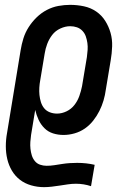

<svg xmlns="http://www.w3.org/2000/svg" viewBox="-20 -548 540 791"><path d="M161 223Q134 223 108 215.5Q82 208 62 192.5Q42 177 29 155Q16 133 10 107.5Q4 82 4 54.5Q4 27 9 0L65 -341Q69 -366 76.5 -390Q84 -414 98 -436Q112 -458 131 -476.5Q150 -495 173 -507Q196 -519 220.5 -523.5Q245 -528 269 -528Q298 -528 326 -522Q354 -516 376.5 -500.5Q399 -485 413.5 -462Q428 -439 435.5 -412.5Q443 -386 442 -357Q441 -328 436 -299L416 -179Q413 -156 406.5 -134Q400 -112 389.5 -91Q379 -70 364 -51Q349 -32 329.5 -18.5Q310 -5 287 1.5Q264 8 242 8Q219 8 198.5 1.5Q178 -5 163 -20Q148 -35 139 -54.5Q130 -74 125 -95L108 8Q106 22 105 36.5Q104 51 105.5 65Q107 79 111 92Q115 105 123.5 115.5Q132 126 145 130.5Q158 135 172 135Q188 135 204 132.5Q220 130 236 127.5Q252 125 267.5 124Q283 123 298 123Q317 123 335 125Q353 127 370 131L355 219Q340 214 324.5 211.5Q309 209 293 209Q276 209 259.5 211.5Q243 214 226.5 216.5Q210 219 193.5 221Q177 223 161 223ZM215 -80Q235 -80 254.5 -89.5Q274 -99 287 -116Q300 -133 307 -153Q314 -173 318 -193L338 -313Q340 -328 341 -342.5Q342 -357 340 -371Q338 -385 333.5 -398Q329 -411 319.5 -421Q310 -431 297 -435.5Q284 -440 269 -440Q249 -440 228.5 -430.5Q208 -421 195 -404Q182 -387 174.5 -367Q167 -347 164 -327L146 -219Q143 -203 142 -187.5Q141 -172 142.5 -157Q144 -142 148.5 -127.5Q153 -113 162 -102Q171 -91 185 -85.5Q199 -80 215 -80Z"/></svg>

Font: Iosevka Curly Slab Semibold
Style: Italic
Weight: 600
Italic angle: -9°
Monospace: yes
Designer: Belleve Invis
Foundry: Belleve Invis
Version: Version 22.1.2; ttfautohint (v1.8.4)